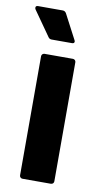

<svg xmlns="http://www.w3.org/2000/svg" viewBox="-91 -739 410 778"><g transform="rotate(10 114.0 -350.0)"><path d="M48 -12V-502Q48 -507 51.5 -510.5Q55 -514 60 -514H177Q182 -514 185.5 -510.5Q189 -507 189 -502V-12Q189 -7 185.5 -3.5Q182 0 177 0H60Q55 0 51.5 -3.5Q48 -7 48 -12ZM172 -584Q172 -576 162 -576H78Q69 -576 64 -584L-7 -685Q-9 -688 -9 -692Q-9 -700 1 -700H102Q112 -700 117 -691L170 -590Q172 -586 172 -584Z"/></g></svg>

Font: UMi
Style: Bold
Weight: 700
Designer: Peter Middis
Foundry: We Are UMi
Version: Version 1.0